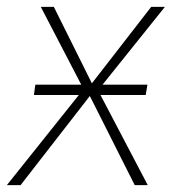

<svg xmlns="http://www.w3.org/2000/svg" viewBox="-43 -540 503 560"><path d="M382 -263H250L388 0H350L219 -260L17 0H-23L187 -263H56L60 -293H194L76 -520H114L225 -297L398 -520H438L256 -293H387Z"/></svg>

Font: Fira Sans UltraLight
Style: Italic
Weight: 200
Italic angle: -8°
Designer: Carrois Corporate & Edenspiekermann AG
Foundry: Carrois Corporate GbR & Edenspiekermann AG
Version: Version 4.203;PS 004.203;hotconv 1.0.88;makeotf.lib2.5.64775